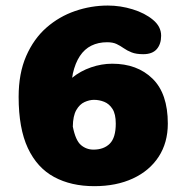

<svg xmlns="http://www.w3.org/2000/svg" viewBox="-20 -644 659 675"><path d="M374.5 -420Q462.5 -420 516.2 -367.5Q570 -315 570 -209.5Q570 -142.5 537.8 -93Q505.5 -43.5 447.2 -16.5Q389 10.5 311.5 10.5Q230 10.5 170.2 -21.8Q110.5 -54 78 -123.2Q45.5 -192.5 45.5 -303.5Q45.5 -386 72 -446.8Q98.5 -507.5 143.2 -546.8Q188 -586 244 -605.2Q300 -624.5 359 -624.5Q403.5 -624.5 446.5 -611.2Q489.5 -598 518 -574.2Q546.5 -550.5 546.5 -518.5Q546.5 -489 531 -471.2Q515.5 -453.5 483.5 -453.5Q458.5 -453.5 442.8 -459.8Q427 -466 415 -474.5Q403 -483 390 -489.2Q377 -495.5 356.5 -495.5Q325.5 -495.5 301.2 -483.5Q277 -471.5 260.8 -447Q244.5 -422.5 236 -385Q235.5 -381.5 235 -378Q234.5 -374.5 233.5 -370.5Q263 -394.5 300 -407.2Q337 -420 374.5 -420ZM236 -199Q245.5 -150.5 264.5 -134.2Q283.5 -118 308.5 -118Q345 -118 366 -139Q387 -160 387 -209.5Q387 -243 375.5 -261Q364 -279 346.5 -286Q329 -293 310.5 -293Q294.5 -293 277.2 -285.2Q260 -277.5 248.2 -257Q236.5 -236.5 236 -199Z"/></svg>

Font: Sono Monospace ExtraBold
Style: Regular
Weight: 800
Version: Version 2.112